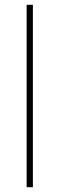

<svg xmlns="http://www.w3.org/2000/svg" viewBox="-20 -780 247 800"><path d="M117 0H91V-760H117Z"/></svg>

Font: Noto Sans Bengali Thin
Style: Regular
Weight: 100
Designer: Jelle Bosma - Monotype Design Team
Foundry: Monotype Imaging Inc.
Version: Version 2.003; ttfautohint (v1.8.4.7-5d5b)